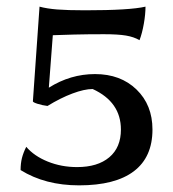

<svg xmlns="http://www.w3.org/2000/svg" viewBox="-20 -547 520 578"><path d="M42 -35Q42 -55 46 -71Q50 -87 59 -105Q83 -77 124 -60.5Q165 -44 212 -44Q274 -44 309 -73.5Q344 -103 344 -157Q344 -240 259 -279Q234 -279 198 -265.5Q162 -252 123 -228Q107 -230 93 -234.5Q79 -239 79 -242L99 -527Q121 -521 152 -518.5Q183 -516 236 -516Q371 -516 418 -527Q418 -504 413 -475.5Q408 -447 400 -426Q383 -436 359 -440Q335 -444 293 -444Q243 -444 203 -443L139 -441L127 -283Q192 -324 266 -324Q343 -324 391 -277.5Q439 -231 439 -157Q439 -74 383 -31.5Q327 11 218 11Q116 11 42 -35Z"/></svg>

Font: Mirza
Style: Regular
Weight: 400
Designer: Arabic design by Kourosh Beigpour, Latin design by Eduardo Tunni, engineering by Lasse Fister
Version: Version 1.0010g